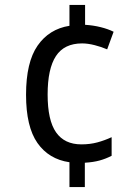

<svg xmlns="http://www.w3.org/2000/svg" viewBox="-20 -744 560 774"><path d="M323 -644Q356 -642 386 -634.5Q416 -627 438 -616L412 -545Q389 -555 361.5 -562Q334 -569 311 -569Q239 -569 205.5 -518Q172 -467 172 -363Q172 -259 206 -210.5Q240 -162 308 -162Q343 -162 372.5 -170Q402 -178 430 -191V-116Q407 -104 381.5 -97Q356 -90 322 -88V10H260V-90Q177 -102 131 -167.5Q85 -233 85 -362Q85 -493 131.5 -560Q178 -627 260 -640V-724H323Z"/></svg>

Font: Noto Sans Khmer SemiCondensed
Style: Regular
Weight: 400
Width: 4
Designer: Danh Hong and the Monotype Design Team
Foundry: Monotype Imaging Inc.
Version: Version 2.004; ttfautohint (v1.8.4.7-5d5b)